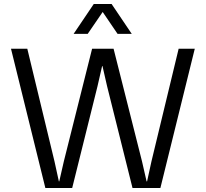

<svg xmlns="http://www.w3.org/2000/svg" viewBox="-20 -945 1034 965"><path d="M208 0 35.2 -700.2H117.2L253.9 -133.8L275.9 -33.2H277.8L300.8 -133.8L442.9 -700.2H550.8L693.8 -133.8L716.8 -33.2H719.2L741.2 -133.8L877.9 -700.2H959L786.1 0H646L518.1 -512.2L495.1 -612.8H493.2L470.2 -512.2L342.8 0ZM350.1 -774.9 451.2 -924.8H541L642.1 -774.9H570.8L496.1 -884.8L420.9 -774.9Z"/></svg>

Font: TASA Explorer
Style: Regular
Weight: 400
Designer: Weizhong Zhang
Foundry: Local Remote
Version: Version 1.000;Glyphs 3.1.2 (3151)